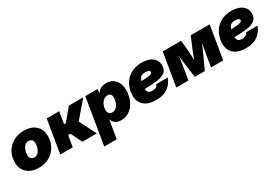

<svg xmlns="http://www.w3.org/2000/svg" viewBox="46 -1462 3735 2602"><g transform="rotate(-30 1914.0 -161.5)"><path d="M269 11.7Q154.3 11.7 86.9 -49.3Q19.5 -110.4 19.5 -214.8Q19.5 -306.2 60.5 -376.5Q101.6 -446.8 173.6 -487.1Q245.6 -527.3 338.4 -527.3Q453.6 -527.3 520.8 -466.3Q587.9 -405.3 587.9 -300.8Q587.9 -215.3 549.1 -144.3Q510.3 -73.2 438.7 -30.8Q367.2 11.7 269 11.7ZM282.2 -140.6Q318.8 -140.6 343.5 -165.5Q368.2 -190.4 380.4 -227.8Q392.6 -265.1 392.6 -301.8Q392.6 -339.4 371.8 -357.2Q351.1 -375 325.2 -375Q288.6 -375 264.2 -350.1Q239.7 -325.2 227.3 -288.1Q214.8 -251 214.8 -213.9Q214.8 -176.8 235.6 -158.7Q256.3 -140.6 282.2 -140.6Z M606.9 0 692.4 -515.6H887.7L856.9 -330.1H884.3L1039.1 -515.6H1263.7L1046.9 -261.7L1179.2 0H951.7L868.2 -173.8H831.1L802.2 0Z M1177.2 204.1 1296.4 -515.6H1489.7L1479.5 -451.2H1480Q1508.8 -493.7 1545.4 -510.5Q1582 -527.3 1628.4 -527.3Q1686.5 -527.3 1729 -500Q1771.5 -472.7 1794.7 -423.6Q1817.9 -374.5 1817.9 -309.6Q1817.9 -250.5 1800.5 -193.1Q1783.2 -135.7 1749.8 -89.6Q1716.3 -43.5 1668 -15.9Q1619.6 11.7 1557.1 11.7Q1502.4 11.7 1466.8 -13.9Q1431.2 -39.6 1420.4 -82H1419.9L1372.6 204.1ZM1504.4 -141.6Q1543 -141.6 1569.3 -167.5Q1595.7 -193.4 1609.1 -231Q1622.6 -268.6 1622.6 -303.7Q1622.6 -337.4 1607.7 -356.2Q1592.8 -375 1563 -375Q1525.4 -375 1497.1 -351.1Q1468.8 -327.1 1453.4 -291Q1438 -254.9 1438 -218.8Q1438 -182.6 1455.8 -162.1Q1473.6 -141.6 1504.4 -141.6Z M2105.5 11.7Q2018.1 11.7 1957.5 -18.8Q1897 -49.3 1870.6 -109.4Q1844.2 -169.4 1858.9 -257.8Q1873 -342.3 1917.2 -402.6Q1961.4 -462.9 2029.3 -495.1Q2097.2 -527.3 2181.6 -527.3Q2243.7 -527.3 2294.9 -509Q2346.2 -490.7 2376.7 -452.9Q2407.2 -415 2407.2 -356Q2407.2 -287.1 2363 -253.4Q2318.8 -219.7 2237.3 -208.7Q2155.8 -197.8 2043.5 -196.3Q2043.5 -162.6 2059.8 -143.6Q2076.2 -124.5 2122.1 -124.5Q2162.1 -124.5 2182.9 -138.7Q2203.6 -152.8 2210.4 -175.8H2389.2Q2360.8 -90.8 2289.8 -39.6Q2218.8 11.7 2105.5 11.7ZM2058.1 -311Q2130.4 -313 2167.2 -318.6Q2204.1 -324.2 2217 -333Q2230 -341.8 2230 -353.5Q2230 -389.6 2161.1 -389.6Q2107.9 -389.6 2086.7 -366.7Q2065.4 -343.8 2058.1 -311Z M2422.4 0 2507.8 -515.6H2796.4L2810.5 -359.4Q2814 -322.8 2815.7 -281.2Q2817.4 -239.7 2818.8 -201.2Q2833.5 -239.7 2848.9 -281.2Q2864.3 -322.8 2879.9 -359.4L2945.8 -515.6H3242.2L3156.7 0H2966.3L2988.3 -132.8Q2996.6 -183.6 3006.6 -238.5Q3016.6 -293.5 3026.4 -347.7Q3002.4 -293.5 2978 -238.5Q2953.6 -183.6 2930.2 -132.8L2868.7 0H2711.9L2693.4 -132.8Q2686.5 -182.6 2679.9 -237.1Q2673.3 -291.5 2667.5 -345.2Q2659.2 -291.5 2651.1 -237.1Q2643.1 -182.6 2634.8 -132.8L2612.8 0Z M3510.3 11.7Q3422.9 11.7 3362.3 -18.8Q3301.8 -49.3 3275.4 -109.4Q3249 -169.4 3263.7 -257.8Q3277.8 -342.3 3322 -402.6Q3366.2 -462.9 3434.1 -495.1Q3502 -527.3 3586.4 -527.3Q3648.4 -527.3 3699.7 -509Q3751 -490.7 3781.5 -452.9Q3812 -415 3812 -356Q3812 -287.1 3767.8 -253.4Q3723.6 -219.7 3642.1 -208.7Q3560.5 -197.8 3448.2 -196.3Q3448.2 -162.6 3464.6 -143.6Q3481 -124.5 3526.9 -124.5Q3566.9 -124.5 3587.6 -138.7Q3608.4 -152.8 3615.2 -175.8H3793.9Q3765.6 -90.8 3694.6 -39.6Q3623.5 11.7 3510.3 11.7ZM3462.9 -311Q3535.2 -313 3572 -318.6Q3608.9 -324.2 3621.8 -333Q3634.8 -341.8 3634.8 -353.5Q3634.8 -389.6 3565.9 -389.6Q3512.7 -389.6 3491.5 -366.7Q3470.2 -343.8 3462.9 -311Z"/></g></svg>

Font: Inter Display Black
Style: Italic
Weight: 900
Italic angle: -9.39999°
Designer: Rasmus Andersson
Foundry: rsms
Version: Version 4.000;git-a52131595